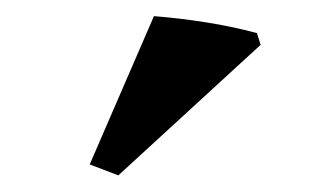

<svg xmlns="http://www.w3.org/2000/svg" viewBox="-20 -771 400 232"><path d="M294.9 -716.8 123 -559.1 88.4 -572.3 166 -751.5Q197.3 -749 228.3 -744.1Q259.3 -739.3 290.5 -731Z"/></svg>

Font: VarendraSemibold
Style: Regular
Weight: 600
Designer: Jacob Thomas
Foundry: Bangla Type Foundry
Version: Version 1.008